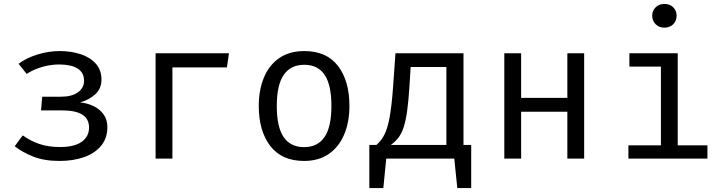

<svg xmlns="http://www.w3.org/2000/svg" viewBox="-20 -813 3732 984"><path d="M196.4 -317.4H293.8Q348.2 -317.4 379.5 -340Q410.8 -362.6 410.8 -398.5Q410.8 -441.5 377.2 -462.1Q343.6 -482.6 282.6 -482.6Q241.5 -482.6 197.4 -470.3Q153.3 -457.9 116.4 -434.4L75.4 -486.2Q115.9 -516.4 172.6 -533.8Q229.2 -551.3 285.6 -551.3Q345.1 -551.3 393.8 -535.1Q442.6 -519 471.3 -486.4Q500 -453.8 500 -404.6Q500 -359.5 469 -330.5Q437.9 -301.5 390.8 -288.2Q427.7 -284.6 459.5 -269.2Q491.3 -253.8 510.8 -226.9Q530.3 -200 530.3 -161.5Q530.3 -104.6 498.2 -65.9Q466.2 -27.2 411 -7.7Q355.9 11.8 285.1 11.8Q205.6 11.8 149.5 -10.8Q93.3 -33.3 55.4 -63.6L96.4 -119Q134.4 -91.8 180.5 -75.6Q226.7 -59.5 287.7 -59.5Q362.1 -59.5 399.2 -86.7Q436.4 -113.8 436.4 -159.5Q436.4 -247.2 299 -247.2H190.3Z M863.6 0H777.4V-540H1153.3L1143.1 -467.7H863.6Z M1539.5 -551.3Q1653.8 -551.3 1712.3 -474.9Q1770.8 -398.5 1770.8 -270.3Q1770.8 -187.7 1744.1 -124.1Q1717.4 -60.5 1665.6 -24.4Q1613.8 11.8 1538.5 11.8Q1424.1 11.8 1365.1 -65.1Q1306.2 -142.1 1306.2 -269.2Q1306.2 -352.3 1332.8 -416.2Q1359.5 -480 1411.5 -515.6Q1463.6 -551.3 1539.5 -551.3ZM1539.5 -481Q1469.7 -481 1434.1 -429.2Q1398.5 -377.4 1398.5 -269.2Q1398.5 -162.1 1433.6 -110.5Q1468.7 -59 1538.5 -59Q1608.2 -59 1643.3 -110.8Q1678.5 -162.6 1678.5 -270.3Q1678.5 -377.9 1643.6 -429.5Q1608.7 -481 1539.5 -481Z M1872.8 -70.3H1909.2Q1933.8 -91.3 1950 -122.8Q1966.2 -154.4 1976.7 -211.3Q1987.2 -268.2 1994.4 -365.6L2006.7 -540H2355.4V-70.3H2394.9V150.8H2323.6L2308.2 0H1959.5L1944.6 150.8H1872.8ZM2267.7 -469.7H2084.6L2078.5 -371.8Q2073.8 -296.9 2066.9 -246.7Q2060 -196.4 2049.5 -163.3Q2039 -130.3 2022.8 -108.7Q2006.7 -87.2 1983.1 -70.3H2267.7Z M2887.7 0V-240.5H2650.8V0H2564.6V-540H2650.8V-311.3H2887.7V-540H2973.8V0Z M3384.6 -792.8Q3413.3 -792.8 3430.5 -775.4Q3447.7 -757.9 3447.7 -732.8Q3447.7 -706.7 3430.5 -689Q3413.3 -671.3 3384.6 -671.3Q3357.4 -671.3 3340 -689Q3322.6 -706.7 3322.6 -732.8Q3322.6 -757.9 3340 -775.4Q3357.4 -792.8 3384.6 -792.8ZM3453.3 -540V-68.2H3605.6V0H3200.5V-68.2H3367.2V-471.8H3205.6V-540Z"/></svg>

Font: FiraCode Nerd Font Mono
Style: Regular
Weight: 400
Monospace: yes
Designer: Carrois Corporate, Edenspiekermann AG, Nikita Prokopov
Foundry: Carrois Corporate, Edenspiekermann AG, Nikita Prokopov
Version: Version 6.002;Nerd Fonts 3.4.0